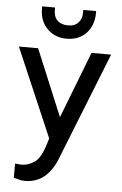

<svg xmlns="http://www.w3.org/2000/svg" viewBox="-59 -805 619 972"><g transform="rotate(5 250.0 -319.0)"><path d="M47.9 42 81.1 44.9Q119.1 43.9 151.4 19.5Q177.7 -2.9 196.3 -58.6L209 -99.6L15.6 -549.8H113.3L253.9 -211.9L384.8 -549.8H484.4L272.5 -16.6Q221.7 125 106.4 125H105.5L86.9 124L47.9 114.3ZM115.2 -752V-762.7H180.7V-752Q180.7 -715.8 199.2 -697.3Q217.8 -678.7 252.9 -678.2Q288.1 -677.7 305.7 -698.2Q325.2 -717.8 324.2 -752V-762.7H389.6V-752Q389.6 -690.4 351.6 -649.4Q313.5 -610.4 252.9 -610.4Q192.4 -610.4 154.3 -649.4Q115.2 -687.5 115.2 -752Z"/></g></svg>

Font: RobotoJAA
Style: Medium
Weight: 500
Version: Version 2.05; 2016-11-05